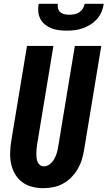

<svg xmlns="http://www.w3.org/2000/svg" viewBox="-20 -975 562 1003"><path d="M206 8Q176 8 147 0.5Q118 -7 95.5 -24Q73 -41 58.5 -66Q44 -91 38 -119.5Q32 -148 33 -178.5Q34 -209 39 -240L121 -735H259L174 -221Q172 -209 171 -197.5Q170 -186 170 -174.5Q170 -163 171 -151.5Q172 -140 176 -130Q180 -120 188.5 -113Q197 -106 209 -106Q226 -106 240.5 -117.5Q255 -129 263.5 -144.5Q272 -160 277 -176.5Q282 -193 284 -209L371 -735H509L419 -190Q415 -165 407 -139.5Q399 -114 385 -90.5Q371 -67 351.5 -47.5Q332 -28 308 -15Q284 -2 257.5 3Q231 8 206 8ZM329 -815Q308 -815 287.5 -817.5Q267 -820 249 -827Q231 -834 215.5 -846.5Q200 -859 191 -876Q182 -893 180 -913.5Q178 -934 182 -955H282Q280 -942 283.5 -930Q287 -918 296 -910.5Q305 -903 317.5 -900.5Q330 -898 342 -898Q355 -898 368.5 -900.5Q382 -903 393.5 -910.5Q405 -918 412.5 -930Q420 -942 422 -955H522Q519 -934 510.5 -913.5Q502 -893 487 -876Q472 -859 453 -847Q434 -835 413 -827.5Q392 -820 371 -817.5Q350 -815 329 -815Z"/></svg>

Font: Iosevka Curly Heavy Oblique
Style: Regular
Weight: 900
Italic angle: -9°
Monospace: yes
Designer: Belleve Invis
Foundry: Belleve Invis
Version: Version 11.1.0; ttfautohint (v1.8.3)